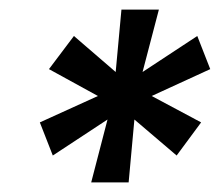

<svg xmlns="http://www.w3.org/2000/svg" viewBox="-20 -707 458 400"><path d="M170 -327 204 -458 90 -383 63 -452 184 -507 82 -563 134 -632 221 -557 233 -687H311L277 -557L391 -632L418 -563L296 -507L399 -452L348 -383L260 -458L248 -327Z"/></svg>

Font: Archivo SemiCondensed
Style: Bold Italic
Weight: 700
Width: 4
Italic angle: -10°
Designer: Hector Gatti
Foundry: Omnibus-Type
Version: Version 2.001